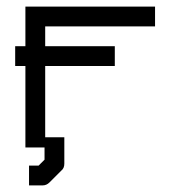

<svg xmlns="http://www.w3.org/2000/svg" viewBox="-20 -496 580 582"><path d="M26 -326V-356H57V-476H450V-416H117V-356H328V-326V-296H117V-80H145H175V0Q175 14 166 21L130 57Q121 66 109 66H68V36V6H97L115 -12V-49H57V-296H26Z"/></svg>

Font: ibm3270
Style: Regular
Weight: 400
Monospace: yes
Version: Version 2.0.3